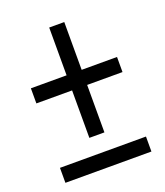

<svg xmlns="http://www.w3.org/2000/svg" viewBox="-116 -684 659 765"><g transform="rotate(-20 213.5 -302.0)"><path d="M30.3 0V-63.5H395V0ZM245.1 -400.9H395V-336.9H245.1V-135.7H181.2V-336.9H29.8V-400.9H181.2V-603.5H245.1Z"/></g></svg>

Font: Open Sans Condensed
Style: Regular
Weight: 400
Width: 3
Designer: Monotype Design Team
Foundry: Monotype Imaging Inc.
Version: Version 3.000